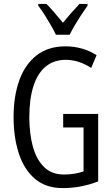

<svg xmlns="http://www.w3.org/2000/svg" viewBox="-20 -964 582 994"><path d="M307.1 -374H488.3V-24.9Q444.8 -7.8 398.4 1Q352.1 9.8 304.7 9.8Q217.3 9.8 160.9 -38.3Q104.5 -86.4 77.4 -169.7Q50.3 -252.9 50.3 -358.4Q50.3 -465.3 79.8 -547.9Q109.4 -630.4 169.2 -677.2Q229 -724.1 319.3 -724.1Q363.3 -724.1 403.8 -712.6Q444.3 -701.2 480 -678.2L452.1 -612.3Q418.9 -633.8 386.5 -644Q354 -654.3 320.8 -654.3Q258.8 -654.3 216.8 -619.6Q174.8 -585 153.3 -518.6Q131.8 -452.1 131.8 -356.4Q131.8 -272.5 150.1 -205.3Q168.5 -138.2 208 -99.4Q247.6 -60.5 311 -60.5Q339.4 -60.5 365 -64.7Q390.6 -68.8 412.6 -76.7V-304.2H307.1ZM269.5 -784.2Q258.8 -806.6 243.9 -832.8Q229 -858.9 212.2 -885.3Q195.3 -911.6 178.2 -934.1V-943.8H220.2Q238.8 -925.8 261.2 -899.2Q283.7 -872.6 305.7 -846.2Q330.6 -876.5 348.4 -896.7Q366.2 -917 391.6 -943.8H433.1V-934.1Q418.5 -913.6 401.1 -887.5Q383.8 -861.3 367.7 -834.2Q351.6 -807.1 340.8 -784.2Z"/></svg>

Font: Open Sans Condensed
Style: Regular
Weight: 400
Width: 3
Designer: Monotype Design Team
Foundry: Monotype Imaging Inc.
Version: Version 3.000